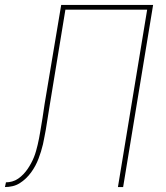

<svg xmlns="http://www.w3.org/2000/svg" viewBox="-52 -755 672 775"><path d="M-32 0 -28 -19Q-16 -19 -3 -22.5Q10 -26 21.5 -34Q33 -42 42.5 -52Q52 -62 59.5 -73Q67 -84 73.5 -96Q80 -108 85 -120.5Q90 -133 93.5 -145.5Q97 -158 100 -170.5Q103 -183 105.5 -196Q108 -209 110 -221Q115 -250 119.5 -278Q124 -306 128 -335L195 -735H566L445 0H424L542 -716H212L149 -332Q145 -307 141 -282Q137 -257 133 -232Q130 -218 127.5 -203Q125 -188 121.5 -173Q118 -158 113.5 -143.5Q109 -129 103.5 -114.5Q98 -100 90.5 -86Q83 -72 73.5 -59Q64 -46 52.5 -35Q41 -24 27.5 -15.5Q14 -7 -1.5 -3.5Q-17 0 -32 0Z"/></svg>

Font: Iosevka SS04 Th Ex Obl
Style: Regular
Weight: 100
Width: 7
Italic angle: -9°
Monospace: yes
Designer: Belleve Invis
Foundry: Belleve Invis
Version: Version 19.0.0; ttfautohint (v1.8.4)